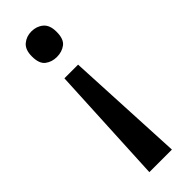

<svg xmlns="http://www.w3.org/2000/svg" viewBox="-246 -567 764 764"><g transform="rotate(-45 136.5 -185.0)"><path d="M206 -477Q206 -436 185.5 -420.5Q165 -405 136 -405Q108 -405 87.5 -420.5Q67 -436 67 -477Q67 -515 87.5 -532Q108 -549 136 -549Q165 -549 185.5 -532Q206 -515 206 -477ZM97 -324H174L199 179H72Z"/></g></svg>

Font: Noto Sans Meetei Mayek Medium
Style: Regular
Weight: 500
Designer: Monotype Design Team and Neelakash Kshetrimayum
Foundry: Monotype Imaging Inc.
Version: Version 2.002; ttfautohint (v1.8.4.7-5d5b)